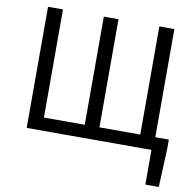

<svg xmlns="http://www.w3.org/2000/svg" viewBox="-98 -834 1171 1145"><g transform="rotate(10 488.0 -261.0)"><path d="M856.2 210.1V0H814V-78.6H947.6V-22.8L937.5 210.1ZM100.6 0V-733.4H191.1V-78.6H438.4V-733.4H527.3V-78.6H774.6V-733.4H865.6V0Z"/></g></svg>

Font: Noto Sans HK Thin
Style: Regular
Weight: 100
Designer: Ryoko NISHIZUKA 西塚涼子 (kana, bopomofo & ideographs); Paul D. Hunt (Latin, Greek & Cyrillic); Sandoll Communications 산돌커뮤니
Foundry: Adobe
Version: Version 2.004-H2;hotconv 1.0.118;makeotfexe 2.5.65603